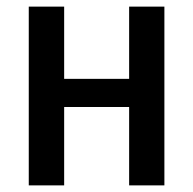

<svg xmlns="http://www.w3.org/2000/svg" viewBox="-20 -560 583 580"><path d="M66.9 0V-540H173.8V-321.8H370.1V-540H476.6V0H370.1V-236.8H173.8V0Z"/></svg>

Font: Open Sans
Style: Regular
Weight: 600
Width: 3
Foundry: Ascender Corporation
Version: Version 1.000